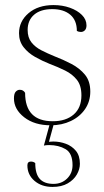

<svg xmlns="http://www.w3.org/2000/svg" viewBox="-20 -482 411 757"><path d="M180 12Q116 12 75.5 -19.5Q35 -51 35 -94Q35 -113 42 -120.5Q49 -128 58 -128Q72 -128 79 -116Q79 -4 188 -4Q240 -4 270.5 -30.5Q301 -57 301 -106Q301 -145 283 -167.5Q265 -190 236.5 -204Q208 -218 176 -230Q146 -242 118.5 -257.5Q91 -273 73 -296Q55 -319 55 -351Q55 -398 92.5 -430Q130 -462 191 -462Q226 -462 255.5 -451.5Q285 -441 303 -423Q321 -405 321 -382Q321 -369 314.5 -362.5Q308 -356 299 -356Q290 -356 283 -360Q283 -402 257 -424Q231 -446 186 -446Q140 -446 114.5 -424Q89 -402 89 -364Q89 -334 104 -315Q119 -296 143.5 -283.5Q168 -271 195 -260Q229 -247 261.5 -230Q294 -213 315 -187.5Q336 -162 336 -121Q336 -82 315.5 -52Q295 -22 259.5 -5Q224 12 180 12ZM187 255Q144 255 116 231Q88 207 88 170Q88 155 102 155Q112 155 119 161Q119 204 137 223.5Q155 243 191 243Q223 243 244.5 222Q266 201 266 169Q266 122 238.5 106Q211 90 174 90Q167 90 161.5 90.5Q156 91 153 92L178 0H194L173 77Q183 76 190 76Q216 76 240 85Q264 94 279.5 113Q295 132 295 164Q295 185 283 206Q271 227 247 241Q223 255 187 255Z"/></svg>

Font: Petrona Thin
Style: Regular
Weight: 100
Designer: Ringo R. Seeber
Foundry: Ringo R. Seeber
Version: Version 2.001; ttfautohint (v1.8.3)